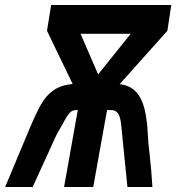

<svg xmlns="http://www.w3.org/2000/svg" viewBox="-64 -744 701 764"><path d="M225 -410 123 -621.5 139.5 -724H617.5L602 -621.5L412 -409Q453 -404.5 476.8 -379Q500.5 -353.5 511 -311Q521.5 -268.5 524.5 -205.5Q525.5 -174.5 531.5 -129Q539 -60 542.5 0H443L423 -199Q422.5 -201.5 420 -231Q417.5 -260.5 413 -276Q404.5 -306 379 -306H362L307 0H191L245.5 -306H239Q222 -306 211.2 -292.8Q200.5 -279.5 190 -259.5Q187 -252.5 177 -236Q175 -232.5 168 -220.5Q161 -208.5 155.5 -196L66 0H-43.5L51.5 -227Q80 -294.5 99.5 -329Q119 -363.5 148.2 -384.2Q177.5 -405 225 -410ZM456 -609.5H256.5L326.5 -448Z"/></svg>

Font: JuliaMono ExtraBoldItalic
Style: Regular
Weight: 800
Italic angle: -9°
Monospace: yes
Designer: cormullion
Foundry: corm
Version: Version 0.049; ttfautohint (v1.8.4)